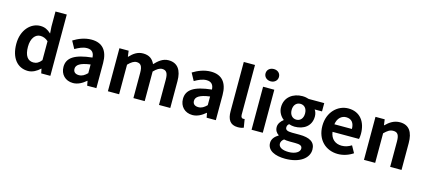

<svg xmlns="http://www.w3.org/2000/svg" viewBox="-72 -1491 5353 2414"><g transform="rotate(15 2604.5 -283.5)"><path d="M47 -279C47 -96 137 14 276 14C334 14 390 -18 431 -58H434L446 0H565V-798H418V-601L424 -513C422 -515 420 -517 418 -518C380 -552 342 -574 282 -574C161 -574 47 -462 47 -279ZM198 -281C198 -393 251 -453 314 -453C349 -453 384 -442 418 -411V-165C386 -123 353 -107 314 -107C240 -107 198 -165 198 -281Z M861 14C925 14 981 -18 1030 -60H1033L1044 0H1164V-327C1164 -488 1091 -574 949 -574C861 -574 781 -541 715 -500L768 -403C820 -433 870 -456 922 -456C991 -456 1015 -414 1017 -359C791 -335 695 -272 695 -152C695 -56 761 14 861 14ZM909 -101C866 -101 835 -120 835 -164C835 -214 881 -251 1017 -269V-156C982 -121 950 -101 909 -101Z M1314 -560V0H1460V-385C1500 -427 1536 -448 1568 -448C1621 -448 1646 -417 1646 -331V0H1793V-385C1833 -427 1869 -448 1901 -448C1954 -448 1979 -417 1979 -331V0H2126V-349C2126 -490 2071 -574 1952 -574C1879 -574 1825 -530 1774 -476C1746 -538 1700 -574 1620 -574C1547 -574 1495 -535 1448 -485H1444L1434 -560Z M2416 14C2480 14 2536 -18 2585 -60H2588L2599 0H2719V-327C2719 -488 2646 -574 2504 -574C2416 -574 2336 -541 2270 -500L2323 -403C2375 -433 2425 -456 2477 -456C2546 -456 2570 -414 2572 -359C2346 -335 2250 -272 2250 -152C2250 -56 2316 14 2416 14ZM2464 -101C2421 -101 2390 -120 2390 -164C2390 -214 2436 -251 2572 -269V-156C2537 -121 2505 -101 2464 -101Z M3007 14C3041 14 3066 8 3083 1L3065 -108C3055 -106 3052 -106 3045 -106C3031 -106 3015 -117 3015 -150V-798H2869V-157C2869 -53 2905 14 3007 14Z M3184 0H3330V-560H3184ZM3258 -650C3308 -650 3345 -684 3345 -730C3345 -778 3308 -810 3258 -810C3208 -810 3170 -778 3170 -730C3170 -684 3208 -650 3258 -650Z M3685 243C3872 243 3988 157 3988 44C3988 -54 3916 -96 3781 -96H3686C3620 -96 3598 -112 3598 -142C3598 -164 3606 -177 3622 -190C3646 -182 3672 -177 3694 -177C3814 -177 3910 -241 3910 -367C3910 -402 3899 -433 3884 -452H3980V-560H3778C3755 -568 3725 -574 3694 -574C3575 -574 3468 -503 3468 -371C3468 -306 3504 -253 3542 -225V-221C3509 -197 3480 -158 3480 -116C3480 -70 3502 -41 3531 -22V-17C3480 12 3451 52 3451 99C3451 198 3553 243 3685 243ZM3694 -268C3645 -268 3606 -305 3606 -371C3606 -437 3644 -474 3694 -474C3744 -474 3781 -437 3781 -371C3781 -305 3743 -268 3694 -268ZM3707 150C3624 150 3573 123 3573 76C3573 53 3585 31 3610 12C3630 16 3654 19 3688 19H3756C3816 19 3849 29 3849 69C3849 113 3791 150 3707 150Z M4309 14C4379 14 4450 -10 4505 -48L4455 -138C4415 -113 4375 -99 4329 -99C4246 -99 4186 -147 4174 -238H4519C4523 -252 4526 -279 4526 -306C4526 -461 4446 -574 4292 -574C4157 -574 4031 -461 4031 -279C4031 -95 4153 14 4309 14ZM4172 -336C4183 -418 4235 -460 4293 -460C4366 -460 4400 -412 4400 -336Z M4647 -560V0H4793V-385C4835 -426 4864 -448 4910 -448C4965 -448 4988 -417 4988 -331V0H5136V-349C5136 -490 5084 -574 4963 -574C4887 -574 4830 -535 4781 -486H4777L4767 -560Z"/></g></svg>

Font: Kinto Sans
Style: Bold
Weight: 700
Designer: Authors: Ryoko NISHIZUKA  (kana & ideographs); Paul D. Hunt (Latin, Greek & Cyrillic); Wenlong ZHANG  (bopomofo); Sandol
Foundry: Adobe Systems Incorporated, ookami Inc.
Version: Version 0.001